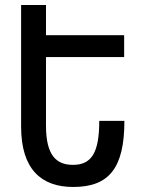

<svg xmlns="http://www.w3.org/2000/svg" viewBox="-20 -734 567 764"><path d="M64 -714V-230C64 -60 145 10 271 10C413 10 475 -64 475 -253H375C375 -124 343 -78 270 -78C204 -78 163 -116 163 -234V-507H474V-594H163V-714Z"/></svg>

Font: Noto Sans Armenian ExtraCondensed Medium
Style: Regular
Weight: 500
Width: 2
Designer: Monotype Design Team
Foundry: Monotype Imaging Inc.
Version: Version 2.008